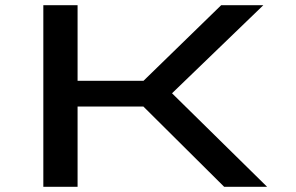

<svg xmlns="http://www.w3.org/2000/svg" viewBox="-20 -720 1140 740"><path d="M147 0V-700H279V-408.5H533L832.5 -700H995L643 -360.5L1009.5 0H844L532.5 -309.5H279V0Z"/></svg>

Font: Trispace Expanded Medium
Style: Regular
Weight: 500
Width: 7
Designer: Tyler Finck
Foundry: Etcetera Type Company
Version: Version 1.210; ttfautohint (v1.8.3)